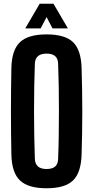

<svg xmlns="http://www.w3.org/2000/svg" viewBox="-20 -992 495 1021"><path d="M227.6 9.1Q129.7 9.1 86.2 -32.5Q42.6 -74.1 40.5 -170.5Q39.4 -226.3 38.8 -284Q38.2 -341.7 38.2 -400.3Q38.2 -458.9 38.8 -516.6Q39.4 -574.3 40.5 -630.2Q42.6 -726.3 86.2 -767.7Q129.7 -809.1 227.6 -809.1Q325.8 -809.1 368.5 -767.7Q411.2 -726.3 413.9 -630.2Q415.7 -573.6 416.6 -515.8Q417.6 -458 417.6 -399.7Q417.6 -341.4 416.6 -283.8Q415.7 -226.3 413.9 -170.5Q411.2 -74.1 368.5 -32.5Q325.8 9.1 227.6 9.1ZM227.6 -93.3Q258.6 -93.3 273.6 -106.8Q288.6 -120.4 289.1 -147.9Q291.5 -205.7 292.4 -270.1Q293.4 -334.4 293.4 -401Q293.4 -467.6 292.4 -531.6Q291.4 -595.7 289.1 -652.7Q288.6 -680 273.3 -693.4Q257.9 -706.9 227.6 -706.9Q197.4 -706.9 181.9 -693.4Q166.3 -680 165.3 -652.7Q163.3 -595.7 162.1 -531.6Q160.9 -467.6 161 -401Q161.1 -334.4 162.2 -270.1Q163.4 -205.7 165.3 -147.9Q166.3 -120.4 181.9 -106.8Q197.4 -93.3 227.6 -93.3ZM114.2 -840.9 191 -972.1H264.4L341.2 -840.9H259.3L227.8 -901.1L196.1 -840.9Z"/></svg>

Font: Big Shoulders Thin
Style: Regular
Weight: 100
Designer: Patric King
Foundry: XO Type Co
Version: Version 2.002